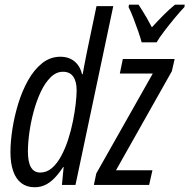

<svg xmlns="http://www.w3.org/2000/svg" viewBox="-20 -786 805 816"><path d="M127 9.8Q94.2 9.8 71.3 -7.3Q48.3 -24.4 36.4 -57.9Q24.4 -91.3 24.4 -139.2Q24.4 -183.6 32.7 -237.5Q41 -291.5 57.6 -345.7Q74.2 -399.9 99.6 -445.1Q125 -490.2 159.4 -517.6Q193.8 -544.9 236.8 -544.9Q260.7 -544.9 279.3 -536.1Q297.9 -527.3 310.5 -510.7Q323.2 -494.1 328.6 -470.7H331.5Q334.5 -487.8 337.6 -504.6Q340.8 -521.5 344 -537.6Q347.2 -553.7 350.1 -568.4L390.1 -759.8H461.4L300.8 0H243.2L250.5 -76.2H248.5Q230.5 -48.8 211.9 -29.5Q193.4 -10.3 172.6 -0.2Q151.9 9.8 127 9.8ZM150.9 -52.7Q178.7 -52.7 200.7 -71.8Q222.7 -90.8 240 -122.8Q257.3 -154.8 269.8 -193.4Q282.2 -231.9 290 -271.2Q297.9 -310.5 301.8 -345Q305.7 -379.4 305.7 -401.9Q305.7 -439.9 291.3 -460.4Q276.9 -481 247.6 -481Q218.8 -481 195.1 -457.5Q171.4 -434.1 153.3 -395.8Q135.3 -357.4 123 -312Q110.8 -266.6 104.7 -222.2Q98.6 -177.7 98.6 -142.6Q98.6 -96.7 111.8 -74.7Q125 -52.7 150.9 -52.7ZM378.9 0 389.2 -48.8 629.4 -473.6H489.3L502 -535.2H722.2L710.4 -483.4L473.1 -62.5H627.9L613.8 0ZM582 -606Q577.6 -623.5 567.6 -652.6Q557.6 -681.6 546.4 -710.4Q535.2 -739.3 526.4 -755.9L528.3 -766.1H568.8Q575.7 -755.9 584.7 -741.5Q593.8 -727.1 604.2 -709Q614.7 -690.9 625.5 -669.9Q651.9 -698.7 676.5 -723.4Q701.2 -748 723.6 -766.1H765.1L763.7 -755.9Q747.6 -739.3 724.1 -711.2Q700.7 -683.1 678.7 -654.3Q656.7 -625.5 645.5 -606Z"/></svg>

Font: Open Sans Condensed
Style: Italic
Weight: 400
Width: 3
Italic angle: -12°
Designer: Monotype Design Team
Foundry: Monotype Imaging Inc.
Version: Version 3.000